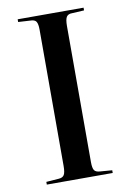

<svg xmlns="http://www.w3.org/2000/svg" viewBox="-83 -783 569 835"><g transform="rotate(-10 201.0 -365.0)"><path d="M55 0V-12L110 -16Q128 -17 134.5 -28Q141 -39 141 -67V-669Q141 -694 134.5 -704.5Q128 -715 107 -715L55 -718V-730H346V-718L292 -715Q275 -715 268 -704Q261 -693 261 -664V-63Q261 -37 267.5 -27Q274 -17 294 -16L346 -12V0Z"/></g></svg>

Font: Literata 72pt Medium
Style: Regular
Weight: 500
Designer: Latin by Veronika Burian and Jose Scaglione. Greek by Irene Vlachou. Cyrillic by Vera Evstafieva.
Foundry: TypeTogether
Version: Version 3.002